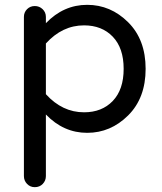

<svg xmlns="http://www.w3.org/2000/svg" viewBox="-20 -540 671 795"><path d="M341 10Q243 10 170 -66V189Q170 208 157 221.5Q144 235 124 235Q105 235 92 221.5Q79 208 79 189V-470Q79 -489 92 -502Q105 -515 124 -515Q143 -515 156.5 -502Q170 -489 170 -470V-444Q243 -520 341 -520Q438 -520 510.5 -448Q583 -376 583 -255Q583 -134 510.5 -62Q438 10 341 10ZM328 -435Q238 -435 170 -360V-150Q238 -75 328 -75Q402 -75 447 -122Q492 -169 492 -255Q492 -341 447 -388Q402 -435 328 -435Z"/></svg>

Font: Varela Round
Style: Regular
Weight: 400
Designer: Joe Prince
Foundry: Joe Prince
Version: Version 1.000